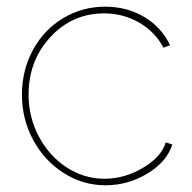

<svg xmlns="http://www.w3.org/2000/svg" viewBox="-20 -547 578 577"><path d="M296.9 9.8Q229.5 9.8 171.6 -26.9Q113.8 -63.5 79.8 -126.2Q45.9 -189 45.9 -262.2Q45.9 -335.4 78.6 -396.2Q111.3 -457 168.9 -491.9Q226.6 -526.9 295.9 -526.9Q361.3 -526.9 413.1 -496.3Q464.8 -465.8 491.2 -411.1L471.2 -403.8Q445.8 -451.7 397.9 -479.2Q350.1 -506.8 293 -506.8Q197.8 -506.8 131.8 -436Q65.9 -365.2 65.9 -262.2Q65.9 -194.8 96.9 -136.5Q127.9 -78.1 180.4 -43.9Q232.9 -9.8 293.9 -9.8Q354.5 -9.8 410.2 -43Q465.8 -76.2 478 -119.1L498 -112.8Q481 -60.5 422.9 -25.4Q364.7 9.8 296.9 9.8Z"/></svg>

Font: Rawline Thin
Style: Regular
Weight: 250
Designer: Matt McInerney, Pablo Impallari, Rodrigo Fuenzalida
Foundry: Matt McInerney, Pablo Impallari, Rodrigo Fuenzalida
Version: Version 4.020;PS 004.020;hotconv 1.0.88;makeotf.lib2.5.64775